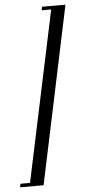

<svg xmlns="http://www.w3.org/2000/svg" viewBox="-87 -787 391 875"><g transform="rotate(-5 108.0 -349.5)"><path d="M247.2 -755H139.9L136.9 -739H180.5L15.5 40H-28.1L-31.1 56H76.2Z"/></g></svg>

Font: Emberly Black
Style: Italic
Weight: 900
Italic angle: -12°
Designer: Rajesh Rajput
Foundry: Rajesh Rajput
Version: Version 1.000